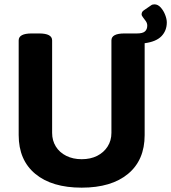

<svg xmlns="http://www.w3.org/2000/svg" viewBox="-20 -856 788 884"><path d="M748 -753Q748 -715 723.5 -689.5Q699 -664 646 -657V-234Q646 -119 569.5 -55.5Q493 8 356 8Q219 8 142.5 -55.5Q66 -119 66 -234V-670Q66 -702 126 -702H160Q220 -702 220 -670V-244Q220 -209 237 -181.5Q254 -154 285 -138.5Q316 -123 356 -123Q397 -123 427.5 -138.5Q458 -154 475.5 -181.5Q493 -209 493 -244V-670Q493 -702 553 -702H611Q637 -702 647.5 -711.5Q658 -721 658 -738Q658 -749 651.5 -758.5Q645 -768 638.5 -776Q632 -784 632 -790Q632 -802 643 -809L675 -831Q681 -836 691 -836Q707 -836 720 -821.5Q733 -807 740.5 -787.5Q748 -768 748 -753Z"/></svg>

Font: Asap
Style: Regular
Weight: 400
Designer: Pablo Cosgaya
Foundry: Omnibus-Type
Version: Version 3.001